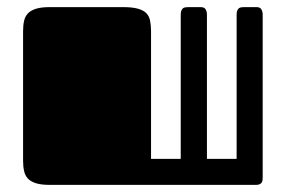

<svg xmlns="http://www.w3.org/2000/svg" viewBox="-20 -520 804 540"><path d="M700.7 -500H667L659.2 -499.5Q655.3 -499 652.3 -497.1Q649.4 -495.1 647.5 -490.7Q645.5 -486.8 645.5 -479V-73.2H562V-479Q562 -486.8 558.6 -493.2Q555.2 -500 543.9 -500H510.3L502.4 -499.5Q498 -499 495.1 -497.1Q492.7 -495.1 490.2 -490.7Q488.3 -486.8 488.3 -479V-73.2H404.8V-431.2Q404.8 -448.2 402.3 -460.9Q399.9 -474.1 391.6 -482.9Q383.3 -491.2 367.7 -495.6Q352.1 -500 325.2 -500H120.1Q96.7 -500 82 -495.6Q67.4 -491.2 59.1 -482.9Q50.8 -474.6 47.9 -461.9Q44.9 -449.2 44.9 -432.1V-67.9Q44.9 -51.3 47.9 -38.6Q50.8 -25.4 59.1 -17.1Q67.4 -8.8 82 -4.4Q96.7 0 120.1 0H699.7Q709 0 713.4 -3.9Q714.8 -4.9 715.8 -6.3Q717.8 -9.3 718.3 -13.2L718.8 -21V-479Q718.8 -486.8 715.3 -493.2Q712.4 -500 700.7 -500Z"/></svg>

Font: Fascinate Cyrillic
Style: Regular
Weight: 900
Designer: Denis Ignatov
Foundry: Astigmatic (AOETI)
Version: Version 1.00 November 30, 2018, initial release